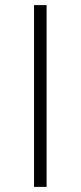

<svg xmlns="http://www.w3.org/2000/svg" viewBox="-20 -730 315 750"><path d="M113 -710V0H162V-710Z"/></svg>

Font: Sulaf Light
Style: Regular
Weight: 300
Designer: Bandar Raffah (Arabic) and Santiago Orozco (Latin)
Foundry: Caramella and Typemade
Version: Version 1.005;PS 001.005;hotconv 1.0.88;makeotf.lib2.5.64775